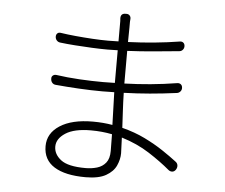

<svg xmlns="http://www.w3.org/2000/svg" viewBox="-56 -849 1111 949"><g transform="rotate(5 500.0 -374.0)"><path d="M514 -186Q489 -191 463 -193.5Q437 -196 409 -196Q326 -196 283 -168Q240 -140 240 -101Q240 -63 275.5 -35.5Q311 -8 398 -8Q429 -8 455.5 -16Q482 -24 498.5 -44.5Q515 -65 515 -103ZM191 -433Q190 -443 197 -449Q204 -455 214 -454Q269 -446 330.5 -442.5Q392 -439 448 -439L506 -440V-474V-602L456 -601Q420 -601 377.5 -603Q335 -605 293.5 -608Q252 -611 220 -615Q209 -616 202 -624Q195 -632 195 -643Q195 -653 201.5 -659Q208 -665 219 -663Q251 -658 293 -654Q335 -650 377.5 -647.5Q420 -645 455 -645L506 -646V-730Q506 -740 506 -747Q506 -754 505 -761Q505 -785 529 -785H534Q544 -785 550 -778Q556 -771 555 -761Q554 -754 554 -747.5Q554 -741 554 -720L553 -647Q686 -652 810 -672Q820 -673 826.5 -667Q833 -661 833 -650Q833 -640 826.5 -632.5Q820 -625 810 -624Q747 -618 683 -612Q619 -606 553 -603V-474V-441Q617 -443 682 -449Q747 -455 815 -466Q825 -467 832 -461Q839 -455 839 -443Q839 -433 832 -425.5Q825 -418 815 -417Q747 -408 683 -402.5Q619 -397 554 -395Q555 -350 557.5 -305.5Q560 -261 562 -222Q625 -206 676 -181Q727 -156 767.5 -129Q808 -102 838 -79Q848 -72 849.5 -61Q851 -50 844 -39Q837 -29 827 -28Q817 -27 808 -34Q763 -72 702.5 -111Q642 -150 564 -174L567 -96Q567 -66 553 -35Q539 -4 503 16.5Q467 37 402 37Q301 37 246.5 3Q192 -31 192 -99Q192 -163 251.5 -201.5Q311 -240 415 -240Q441 -240 465 -238Q489 -236 512 -232L507 -394L448 -393Q392 -393 330.5 -396.5Q269 -400 215 -405Q204 -406 197.5 -414Q191 -422 191 -433Z"/></g></svg>

Font: Chiron GoRound TC L
Style: Regular
Weight: 300
Designer: Ryoko NISHIZUKA 西塚涼子 (kana, bopomofo & ideographs); Paul D. Hunt (Latin, Greek & Cyrillic); Sandoll Communications 산돌커뮤니
Foundry: Adobe
Version: Version 1.000;hotconv 1.1.1;makeotfexe 2.6.0